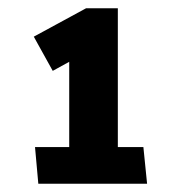

<svg xmlns="http://www.w3.org/2000/svg" viewBox="-20 -783 429 466"><path d="M65 -426H148V-633L108 -611L62 -694L189 -763H266V-426H328L337 -337H73Z"/></svg>

Font: Palanquin Dark
Style: Regular
Weight: 400
Designer: Pria Ravichandran
Version: Version 1.000